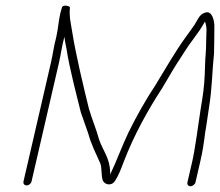

<svg xmlns="http://www.w3.org/2000/svg" viewBox="-20 -652 766 668"><path d="M89.8 -21 185.2 -434C191.7 -462.1 195.7 -493.9 203.3 -521L204 -524C205.4 -512.7 208 -498 211.8 -480C220.8 -417.8 247.8 -315.8 261.3 -261C270.2 -234.6 278.4 -211.7 287.2 -187C297.8 -147.6 314.5 -116.8 329.2 -83C334.6 -68.2 332 -41.4 337 -26C342.2 -9.5 367.9 -2.5 380.3 -23C392.3 -41.2 400.3 -62 410.8 -90C446.2 -182 494.5 -269.2 543.4 -344C561.8 -373.9 577.8 -403.5 595.5 -431C614.4 -458.9 631.3 -488.6 650.4 -513L675.5 -548C682 -557.6 687.3 -567.6 693.2 -577C701.5 -552.6 697.5 -543.9 697.3 -508C697.4 -468.8 694 -458.4 693.3 -421.5C692.6 -383.8 690 -345.2 683.4 -305L678.5 -275C671.9 -234.9 666.9 -192.2 660.1 -152L655.2 -122C653.8 -113.3 651.9 -103.7 649.5 -93L632.2 -18C630.4 -10.3 634.9 -4 642.4 -4C649.9 -4 658.4 -10.3 660.2 -18L677.2 -92C685.2 -126.4 689.5 -155.4 693.4 -188L698.3 -218C701.4 -237 703.8 -257.6 707 -277C718.1 -343.3 718 -404 724.6 -466C725.3 -482.1 725.8 -542.6 725.8 -558C726.5 -578.9 718.4 -616.9 693.4 -608C671.8 -601.8 666.9 -579.3 653.5 -561L628.4 -526C588.7 -471.7 557 -414.6 519.7 -354C489 -308.1 453.4 -245.4 427.2 -191.5C405.9 -147.6 384.7 -89.3 363.4 -45L363.2 -53C362.3 -102.8 338 -127.5 324.6 -167C314.5 -204.3 300.3 -236.3 289.3 -274C270.8 -349.3 243.4 -462.7 230.9 -543C226.5 -571.2 220.1 -594.9 223.3 -625C224.9 -631.8 198 -636.9 195.5 -626C194.3 -620.7 192.4 -614 189.9 -606C182.9 -575.5 182.7 -553.3 175.5 -522C167.8 -494.2 163.9 -463 157.2 -434L61.8 -21C60 -13 64.7 -7 72.6 -7C80.6 -7 88 -13.1 89.8 -21Z"/></svg>

Font: HoneyBee
Style: XLitIt
Weight: 200
Foundry: Cannot Into Space Fonts
Version: Version 0.89